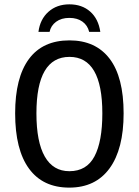

<svg xmlns="http://www.w3.org/2000/svg" viewBox="-20 -855 640 885"><path d="M549.8 -332.5Q549.8 -168 485.1 -79.1Q420.4 9.8 299.3 9.8Q177.7 9.8 113.8 -77.6Q49.8 -165 49.8 -332.5Q49.8 -497.1 113.3 -583Q176.8 -668.9 300.3 -668.9Q420.9 -668.9 485.4 -584.2Q549.8 -499.5 549.8 -332.5ZM451.7 -332.5Q451.7 -592.8 300.3 -592.8Q147.9 -592.8 147.9 -332.5Q147.9 -200.7 186.5 -133.3Q225.1 -65.9 299.8 -65.9Q379.4 -65.9 415.5 -134.3Q451.7 -202.6 451.7 -332.5ZM299.8 -835Q357.9 -835 395.8 -801.5Q433.6 -768.1 442.4 -708H391.1Q383.8 -738.3 359.9 -755.4Q335.9 -772.5 299.8 -772.5Q262.7 -772.5 238.5 -754.6Q214.4 -736.8 208.5 -708H157.2Q164.6 -766.1 203.1 -800.5Q241.7 -835 299.8 -835Z"/></svg>

Font: Cousine
Style: Regular
Weight: 400
Monospace: yes
Designer: Steve Matteson
Foundry: Monotype Imaging Inc.
Version: Version 1.21